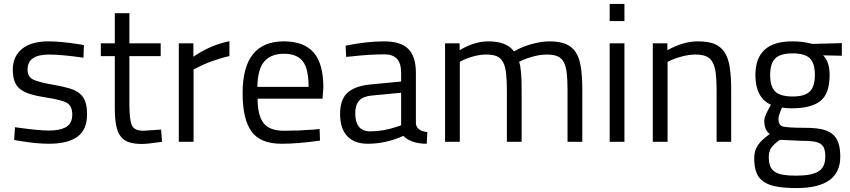

<svg xmlns="http://www.w3.org/2000/svg" viewBox="-20 -720 4314 975"><path d="M229 -443Q120 -443 120 -367Q120 -331 145 -318Q171 -303 259 -288Q304 -280 335 -270.5Q366 -261 385.5 -244.5Q405 -228 413.5 -203Q422 -178 422 -139Q422 -61 373 -25.5Q324 10 228 10Q197 10 160.5 6.5Q124 3 82 -4L52 -9L56 -74Q113 -66 156 -61.5Q199 -57 228 -57Q286 -57 316.5 -75.5Q347 -94 347 -138Q347 -180 321 -197Q294 -213 207 -226Q163 -233 132.5 -242.5Q102 -252 82.5 -267.5Q63 -283 54 -307Q45 -331 45 -367Q45 -403 58.5 -430Q72 -457 96 -475Q120 -493 153 -501.5Q186 -510 225 -510Q256 -510 294 -506.5Q332 -503 378 -496L406 -491L404 -427Q348 -435 304.5 -439Q261 -443 229 -443Z M796 -500V-435H637V-196Q637 -109 650 -83Q662 -56 709 -56L798 -62L803 0Q769 5 743.5 8Q718 11 701 11Q662 11 635.5 2.5Q609 -6 593 -27Q577 -48 570 -83Q563 -118 563 -172V-435H492V-500H563V-653H637V-500Z M963 0H888V-500H962V-432Q1048 -491 1145 -511V-435Q1124 -431 1101.5 -424Q1079 -417 1057.5 -409.5Q1036 -402 1018 -394Q1000 -386 988 -380L963 -367Z M1574 -62 1603 -65 1605 -6Q1548 2 1499.5 6Q1451 10 1410 10Q1302 10 1257 -52.5Q1212 -115 1212 -247Q1212 -510 1421 -510Q1523 -510 1572.5 -453.5Q1622 -397 1622 -276L1618 -219H1288Q1288 -135 1318 -95.5Q1348 -56 1423 -56Q1498 -56 1574 -62ZM1287 -279H1547Q1547 -371 1517.5 -409Q1488 -447 1422 -447Q1355 -447 1321.5 -407Q1288 -367 1287 -279Z M2092 -349V-93Q2095 -56 2150 -49L2147 10Q2068 10 2028 -30Q1939 10 1848 10Q1779 10 1743 -29Q1707 -68 1707 -141Q1707 -214 1744 -248.5Q1781 -283 1860 -291L2017 -306V-349Q2017 -400 1995 -422Q1973 -444 1935 -444Q1895 -444 1853.5 -441.5Q1812 -439 1769 -434L1738 -431L1735 -488Q1842 -510 1930 -510Q2015 -510 2053.5 -471.5Q2092 -433 2092 -349ZM1784 -145Q1784 -53 1860 -53Q1927 -53 1994 -76L2017 -84V-249L1869 -235Q1824 -231 1804 -209Q1784 -187 1784 -145Z M2315 -406V0H2240V-500H2314V-465Q2389 -510 2460 -510Q2553 -510 2590 -459Q2607 -469 2629 -478.5Q2651 -488 2675.5 -495Q2700 -502 2724 -506Q2748 -510 2768 -510Q2818 -510 2850.5 -497.5Q2883 -485 2902.5 -456.5Q2922 -428 2929.5 -380.5Q2937 -333 2937 -264V0H2862V-262Q2862 -314 2858 -349Q2854 -384 2842.5 -405Q2831 -426 2810.5 -434.5Q2790 -443 2757 -443Q2724 -443 2689 -433.5Q2654 -424 2635 -415L2616 -406Q2629 -374 2629 -260V0H2554V-258Q2554 -312 2550 -347.5Q2546 -383 2534.5 -404.5Q2523 -426 2502.5 -434.5Q2482 -443 2449 -443Q2417 -443 2383.5 -433.5Q2350 -424 2332 -415Z M3151 0V-500H3076V0ZM3151 -613V-700H3076V-613Z M3370 -406V0H3295V-500H3369V-465Q3450 -510 3524 -510Q3574 -510 3606.5 -497.5Q3639 -485 3658.5 -456Q3678 -427 3685.5 -380Q3693 -333 3693 -264V0H3619V-262Q3619 -314 3614.5 -349Q3610 -384 3598 -405Q3586 -426 3565 -434.5Q3544 -443 3511 -443Q3479 -443 3443.5 -433.5Q3408 -424 3389 -415Z M4025 235Q3965 235 3924 227.5Q3883 220 3857.5 202.5Q3832 185 3821 156Q3810 127 3810 84Q3810 63 3814.5 47.5Q3819 32 3828.5 17.5Q3838 3 3853 -10.5Q3868 -24 3889 -40Q3861 -59 3861 -109Q3861 -126 3886 -172L3895 -188Q3816 -224 3816 -339Q3816 -510 4003 -510Q4053 -510 4092 -500L4107 -497L4255 -501V-437L4160 -439Q4193 -406 4193 -339Q4193 -245 4146.5 -207.5Q4100 -170 4000 -170Q3971 -170 3951 -174Q3933 -131 3933 -117Q3933 -86 3952 -79Q3973 -71 4067 -71Q4115 -71 4149 -64.5Q4183 -58 4205 -41Q4227 -24 4237 4.5Q4247 33 4247 76Q4247 235 4025 235ZM3891 -339Q3891 -279 3917.5 -254.5Q3944 -230 4005 -230Q4066 -230 4092 -255Q4118 -280 4118 -340Q4118 -400 4092 -424.5Q4066 -449 4005 -449Q3944 -449 3917.5 -424Q3891 -399 3891 -339ZM3884 78Q3884 105 3891 123Q3898 141 3914 152Q3930 163 3956.5 167.5Q3983 172 4023 172Q4103 172 4137 150Q4171 128 4171 76Q4171 51 4165.5 35Q4160 19 4146 10Q4132 1 4108 -2Q4084 -5 4048 -5L3940 -10Q3907 14 3895.5 32Q3884 50 3884 78Z"/></svg>

Font: Sunflower Light
Style: Regular
Weight: 300
Designer: JIKJI
Foundry: JIKJI
Version: Version 1.00